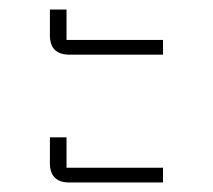

<svg xmlns="http://www.w3.org/2000/svg" viewBox="-20 -498 448 404"><path d="M126 -114Q85 -114 85 -155V-209H120V-145H323V-114ZM126 -383Q85 -383 85 -424V-478H120V-414H323V-383Z"/></svg>

Font: IBM Plex Sans Thai ExtraLight
Style: Regular
Weight: 200
Designer: Mike Abbink, Paul van der Laan, Pieter van Rosmalen, Ben Mitchell, Mark Frömberg
Foundry: Bold Monday
Version: Version 1.1